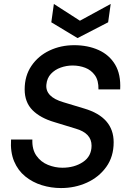

<svg xmlns="http://www.w3.org/2000/svg" viewBox="-20 -941 647 973"><path d="M289 12Q239 12 192 -2.5Q145 -17 108 -47Q71 -77 51.5 -123.5Q32 -170 36 -234H144Q142 -184 164.5 -152Q187 -120 223 -105.5Q259 -91 296 -91Q357 -91 400.5 -120Q444 -149 444 -203Q444 -266 364 -289L256 -322Q184 -343 144.5 -383Q105 -423 105 -488Q105 -557 139.5 -607.5Q174 -658 231 -685Q288 -712 356 -712Q425 -712 479.5 -687.5Q534 -663 563.5 -613.5Q593 -564 589 -488H479Q480 -533 461 -559.5Q442 -586 412 -597.5Q382 -609 348 -609Q317 -609 287.5 -598.5Q258 -588 238 -566.5Q218 -545 215 -512Q209 -450 301 -423L407 -391Q556 -347 556 -220Q556 -147 518.5 -95Q481 -43 420.5 -15.5Q360 12 289 12ZM373 -748 240 -828 253 -921 385 -836 541 -921 528 -828Z"/></svg>

Font: Host Grotesk SemiBold
Style: Italic
Weight: 600
Italic angle: -8°
Designer: Doğukan Karapınar based on Poppins by Indian Type Foundry, Jonny Pinhorn
Foundry: Element Type
Version: Version 1.001; ttfautohint (v1.8.4.7-5d5b)